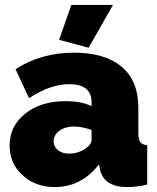

<svg xmlns="http://www.w3.org/2000/svg" viewBox="-20 -750 639 780"><path d="M340 -556 220 -588 270 -730H439ZM19 -159Q19 -238 82.5 -288.5Q146 -339 246 -339Q310 -339 352 -319V-335Q352 -408 261 -408Q184 -408 98 -351L43 -469Q147 -536 280 -536Q406 -536 474 -479Q542 -422 542 -312V-210Q542 -183 550 -172.5Q558 -162 578 -160V0Q534 10 498 10Q401 10 386 -63L382 -82Q310 10 203 10Q124 10 71.5 -38Q19 -86 19 -159ZM327 -146Q352 -163 352 -183V-222Q314 -236 279 -236Q245 -236 221.5 -219Q198 -202 198 -176Q198 -154 215.5 -140Q233 -126 260 -126Q297 -126 327 -146Z"/></svg>

Font: Raleway-v4020 Black
Style: Regular
Weight: 900
Designer: Matt McInerney, Pablo Impallari, Rodrigo Fuenzalida
Foundry: Matt McInerney, Pablo Impallari, Rodrigo Fuenzalida
Version: Version 4.020;PS 004.020;hotconv 1.0.88;makeotf.lib2.5.64775